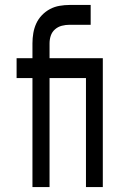

<svg xmlns="http://www.w3.org/2000/svg" viewBox="-20 -755 540 775"><path d="M111 0V-440H47V-520H111V-580Q111 -601 114.5 -621.5Q118 -642 126.5 -660.5Q135 -679 149.5 -694Q164 -709 182 -718.5Q200 -728 220.5 -731.5Q241 -735 261 -735H346V-655H261Q245 -655 229.5 -651Q214 -647 202 -636.5Q190 -626 185 -611Q180 -596 180 -580V-520H315V-440H180V0ZM327 0V-440H253V-520H395V0Z"/></svg>

Font: Iosevka SS10 Medium
Style: Regular
Weight: 500
Monospace: yes
Designer: Belleve Invis
Foundry: Belleve Invis
Version: Version 28.0.6; ttfautohint (v1.8.4)